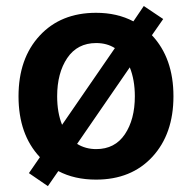

<svg xmlns="http://www.w3.org/2000/svg" viewBox="-20 -595 648 648"><path d="M141.6 33.2 77.6 -10.7 114.7 -64.5Q42.5 -141.1 42.5 -270Q42.5 -397.5 113.8 -474.6Q185.1 -551.8 304.2 -551.8Q375.5 -551.8 430.2 -522.9L465.3 -574.7L530.8 -530.8L492.7 -476.1Q565.4 -398.9 565.4 -270Q565.4 -143.1 494.4 -65.9Q423.3 11.2 304.2 11.2Q231.4 11.2 176.8 -17.6ZM189.5 -173.8 367.7 -432.6Q340.8 -449.7 304.7 -449.7Q241.2 -449.7 207 -399.2Q172.9 -348.6 172.9 -270Q172.9 -214.8 189.5 -173.8ZM304.7 -91.8Q367.7 -91.8 401.4 -141.8Q435.1 -191.9 435.1 -270Q435.1 -325.2 418 -367.7L240.2 -109.4Q268.6 -91.8 304.7 -91.8Z"/></svg>

Font: Interop SemBd
Style: Regular
Weight: 600
Designer: Rasmus Andersson, Google, Jang Haemin
Foundry: jhaemin
Version: Version 1.007